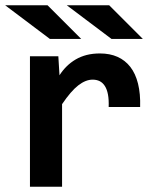

<svg xmlns="http://www.w3.org/2000/svg" viewBox="-26 -710 596 730"><path d="M387.2 -303.2Q388.2 -331.1 384.5 -350.6Q380.9 -370.1 372.8 -382.8Q364.7 -395.5 353 -401.4Q341.3 -407.2 326.2 -407.2Q299.8 -407.2 271.7 -385.5Q243.7 -363.8 210 -314V0H87.9V-496.1H195.8L200.2 -423.8Q212.4 -442.9 227.8 -458Q243.2 -473.1 262 -484.1Q280.8 -495.1 303.7 -501Q326.7 -506.8 354 -506.8Q391.6 -506.8 420.7 -493.9Q449.7 -481 469.5 -455.6Q489.3 -430.2 498.8 -391.8Q508.3 -353.5 506.8 -303.2ZM154.8 -689.9 282.7 -562H163.6L-6.3 -689.9ZM389.2 -689.9 517.1 -562H397.9L228 -689.9ZM0 -496.1Z"/></svg>

Font: Code New Roman
Style: Bold
Weight: 700
Monospace: yes
Designer: Sam Radian
Foundry: Code New Roman
Version: Version 1.508 October 19, 2014